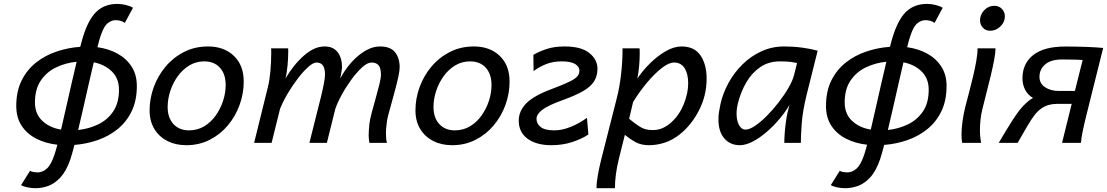

<svg xmlns="http://www.w3.org/2000/svg" viewBox="-20 -738 5720 992"><path d="M667 -697.8 625 -619.6Q614.3 -627.9 601.3 -630.9Q588.4 -633.8 577.1 -633.8Q556.6 -633.8 536.6 -618.2Q516.6 -602.5 500.5 -554.7Q493.2 -534.7 483.4 -494.1Q540.5 -486.3 586.7 -461.2Q632.8 -436 659.9 -394Q687 -352.1 687 -293.5Q687 -218.8 660.4 -163.6Q633.8 -108.4 588.1 -71.3Q542.5 -34.2 484.9 -14.2Q427.2 5.9 364.7 10.7Q358.4 34.7 353 54Q347.7 73.2 343.3 85.9Q321.8 147 292 179Q262.2 210.9 229 222.7Q195.8 234.4 163.6 234.4Q142.6 234.4 120.6 229.7Q98.6 225.1 88.9 218.3L135.3 144.5Q142.6 149.4 154.5 151.1Q166.5 152.8 173.8 152.8Q199.7 152.8 221.7 133.3Q243.7 113.8 261.2 62Q264.2 52.7 268.1 39.6Q272 26.4 276.4 9.8Q215.3 2.9 167.2 -21.7Q119.1 -46.4 91.6 -88.6Q64 -130.9 64 -190.4Q64 -266.1 91.6 -321.8Q119.1 -377.4 166 -414.6Q212.9 -451.7 272.2 -471.7Q331.5 -491.7 394.5 -496.1Q406.7 -543 415 -566.9Q444.3 -649.9 485.1 -683.8Q525.9 -717.8 585.9 -717.8Q607.4 -717.8 629.2 -712.6Q650.9 -707.5 667 -697.8ZM160.6 -208.5Q160.6 -149.4 198.5 -113.8Q236.3 -78.1 295.4 -68.4Q307.6 -120.6 321.3 -181.4Q335 -242.2 349.1 -303.7Q363.3 -365.2 376 -418.9Q319.8 -413.6 270.5 -390.1Q221.2 -366.7 190.9 -322Q160.6 -277.3 160.6 -208.5ZM594.7 -274.4Q594.7 -333 557.9 -368.9Q521 -404.8 464.4 -416Q452.1 -363.8 438.2 -303.2Q424.3 -242.7 410.6 -181.6Q397 -120.6 383.8 -66.4Q439.5 -72.3 487.5 -95.5Q535.6 -118.7 565.2 -162.6Q594.7 -206.5 594.7 -274.4Z M752.9 -168Q752.9 -229 774.4 -287.8Q795.9 -346.7 835.7 -394Q875.5 -441.4 931.2 -469.7Q986.8 -498 1055.2 -498Q1137.2 -498 1188.2 -449.5Q1239.3 -400.9 1239.3 -316.4Q1239.3 -255.4 1218.3 -196.8Q1197.3 -138.2 1158 -91.1Q1118.7 -43.9 1064 -15.9Q1009.3 12.2 942.4 12.2Q887.7 12.2 845 -9.5Q802.2 -31.2 777.6 -71.5Q752.9 -111.8 752.9 -168ZM1035.6 -420.9Q992.7 -420.9 957.8 -399.7Q922.9 -378.4 897.9 -343.5Q873 -308.6 859.6 -267.1Q846.2 -225.6 846.2 -185.5Q846.2 -129.4 876.2 -96.9Q906.2 -64.5 956.5 -64.5Q1000 -64.5 1034.9 -85.4Q1069.8 -106.4 1094.5 -141.1Q1119.1 -175.8 1132.6 -217Q1146 -258.3 1146 -298.3Q1146 -355.5 1116.2 -388.2Q1086.4 -420.9 1035.6 -420.9Z M1979 0H1888.7Q1887.2 -7.8 1886 -17.3Q1884.8 -26.9 1884.8 -37.6Q1884.8 -64 1888.7 -99.1Q1891.1 -120.6 1900.6 -156Q1910.2 -191.4 1921.1 -230.5Q1932.1 -269.5 1940.2 -302.5Q1948.2 -335.4 1948.2 -351.6Q1948.2 -385.7 1936.3 -400.4Q1924.3 -415 1899.4 -415Q1878.4 -415 1850.8 -389.9Q1823.2 -364.7 1795.4 -326.7Q1767.6 -288.6 1745.4 -247.8Q1723.1 -207 1712.4 -175.3L1668.9 0H1578.6L1638.2 -237.3Q1647 -272.9 1653.1 -304.7Q1659.2 -336.4 1659.2 -351.6Q1659.2 -385.7 1647.9 -400.4Q1636.7 -415 1615.2 -415Q1598.6 -415 1573.5 -392.8Q1548.3 -370.6 1520.3 -334.5Q1492.2 -298.3 1467.3 -256.3Q1442.4 -214.4 1426.8 -175.3L1383.3 0H1293L1364.7 -290.5Q1372.6 -321.8 1377 -369.6Q1381.3 -417.5 1381.3 -461.4Q1381.3 -468.3 1381.3 -475.1Q1381.3 -481.9 1380.9 -488.3H1468.8Q1469.2 -484.4 1469.2 -479.5Q1469.2 -474.6 1469.2 -469.2Q1469.2 -439.5 1465.6 -399.2Q1461.9 -358.9 1454.6 -332Q1497.6 -404.8 1551 -451.4Q1604.5 -498 1656.7 -498Q1701.7 -498 1724.4 -468.5Q1747.1 -439 1747.1 -390.6Q1747.1 -382.8 1743.2 -361.8Q1739.3 -340.8 1737.8 -332Q1761.7 -377.9 1795.4 -415.5Q1829.1 -453.1 1867.2 -475.6Q1905.3 -498 1942.4 -498Q1997.1 -498 2021 -468.3Q2044.9 -438.5 2044.9 -390.6Q2044.9 -374.5 2039.1 -346.2Q2033.2 -317.9 2024.2 -283.7Q2015.1 -249.5 2005.9 -216.1Q1996.6 -182.6 1989.3 -156Q1981.9 -129.4 1980 -116.2Q1977.5 -98.1 1975.8 -81.5Q1974.1 -64.9 1974.1 -49.8Q1974.1 -36.1 1975.1 -23.7Q1976.1 -11.2 1979 0Z M2126.5 -168Q2126.5 -229 2147.9 -287.8Q2169.4 -346.7 2209.2 -394Q2249 -441.4 2304.7 -469.7Q2360.4 -498 2428.7 -498Q2510.7 -498 2561.8 -449.5Q2612.8 -400.9 2612.8 -316.4Q2612.8 -255.4 2591.8 -196.8Q2570.8 -138.2 2531.5 -91.1Q2492.2 -43.9 2437.5 -15.9Q2382.8 12.2 2315.9 12.2Q2261.2 12.2 2218.5 -9.5Q2175.8 -31.2 2151.1 -71.5Q2126.5 -111.8 2126.5 -168ZM2409.2 -420.9Q2366.2 -420.9 2331.3 -399.7Q2296.4 -378.4 2271.5 -343.5Q2246.6 -308.6 2233.2 -267.1Q2219.7 -225.6 2219.7 -185.5Q2219.7 -129.4 2249.8 -96.9Q2279.8 -64.5 2330.1 -64.5Q2373.5 -64.5 2408.4 -85.4Q2443.4 -106.4 2468 -141.1Q2492.7 -175.8 2506.1 -217Q2519.5 -258.3 2519.5 -298.3Q2519.5 -355.5 2489.7 -388.2Q2460 -420.9 2409.2 -420.9Z M2736.8 -370.6 2735.8 -454.6Q2764.6 -471.7 2804.2 -484.9Q2843.8 -498 2897 -498Q2982.9 -498 3024.9 -464.1Q3066.9 -430.2 3066.9 -382.8Q3066.9 -346.2 3050 -318.6Q3033.2 -291 2993.9 -268.1Q2954.6 -245.1 2887.2 -220.7Q2812 -193.8 2782 -170.9Q2752 -147.9 2752 -124Q2752 -98.6 2773.7 -81.5Q2795.4 -64.5 2844.7 -64.5Q2883.8 -64.5 2928.2 -82.3Q2972.7 -100.1 3012.7 -129.4L3020 -43Q2985.8 -20.5 2936.8 -4.2Q2887.7 12.2 2828.1 12.2Q2752 12.2 2706.1 -21Q2660.2 -54.2 2660.2 -114.3Q2660.2 -165 2699.5 -204.6Q2738.8 -244.1 2831.1 -278.3Q2889.6 -300.3 2920.4 -315.2Q2951.2 -330.1 2962.4 -343Q2973.6 -356 2973.6 -372.6Q2973.6 -394 2951.2 -407.5Q2928.7 -420.9 2882.3 -420.9Q2836.9 -420.9 2801 -406.5Q2765.1 -392.1 2736.8 -370.6Z M3157.2 234.4H3062Q3062 204.1 3069.3 164.1Q3076.7 124 3086.4 85.4L3167 -231.9Q3181.2 -287.1 3188.7 -352.8Q3196.3 -418.5 3196.3 -474.1V-488.3H3284.2Q3285.2 -481.9 3285.2 -474.6Q3285.2 -467.3 3285.2 -459Q3285.2 -429.7 3282 -395.5Q3278.8 -361.3 3272.9 -332Q3299.3 -371.6 3337.6 -409.9Q3376 -448.2 3418.9 -473.1Q3461.9 -498 3501.5 -498Q3567.9 -498 3599.4 -451.4Q3630.9 -404.8 3630.9 -332Q3630.9 -243.7 3590.8 -166.5Q3550.8 -89.4 3489.3 -41.5Q3453.6 -13.7 3413.6 -0.7Q3373.5 12.2 3333 12.2Q3293.9 12.2 3265.6 -2.7Q3237.3 -17.6 3208.5 -41.5L3176.8 85.4Q3157.2 166 3157.2 234.4ZM3251 -210.9 3230.5 -124.5Q3258.3 -101.6 3277.1 -88.9Q3295.9 -76.2 3313 -71Q3330.1 -65.9 3352.5 -65.9Q3381.3 -65.9 3405.5 -77.1Q3429.7 -88.4 3450.2 -107.4Q3490.7 -145 3513.2 -200.9Q3535.6 -256.8 3535.6 -307.6Q3535.6 -356.4 3517.1 -385.7Q3498.5 -415 3462.4 -415Q3436 -415 3399.4 -386.7Q3362.8 -358.4 3323.7 -312Q3284.7 -265.6 3251 -210.9Z M4117.7 0H4032.2Q4032.2 -22 4034.4 -50.8Q4036.6 -79.6 4040.5 -108.2Q4044.4 -136.7 4049.3 -157.7L4059.1 -196.3Q4038.6 -160.6 4007.8 -124Q3977.1 -87.4 3941.2 -56.4Q3905.3 -25.4 3869.1 -6.6Q3833 12.2 3801.8 12.2Q3753.4 12.2 3722.7 -22.5Q3691.9 -57.1 3691.9 -122.1Q3691.9 -139.6 3694.8 -159.4Q3697.8 -179.2 3702.6 -201.2Q3715.3 -257.8 3744.6 -310.8Q3773.9 -363.8 3816.9 -406Q3859.9 -448.2 3914.3 -473.1Q3968.8 -498 4031.7 -498Q4079.1 -498 4124.5 -491.9Q4169.9 -485.8 4204.6 -476.1L4148.9 -253.4Q4126.5 -163.1 4122.1 -98.1Q4117.7 -33.2 4117.7 0ZM4083 -351.6 4098.1 -412.6Q4086.9 -415 4066.7 -418Q4046.4 -420.9 4009.8 -420.9Q3951.2 -420.9 3907.7 -391.1Q3864.3 -361.3 3835.9 -312.5Q3807.6 -263.7 3793 -206.1Q3785.6 -176.8 3785.6 -150.9Q3785.6 -115.2 3798.3 -91.8Q3811 -68.4 3832 -68.4Q3852.1 -68.4 3881.1 -87.9Q3910.2 -107.4 3942.1 -139.6Q3974.1 -171.9 4003.4 -209.7Q4032.7 -247.6 4054.2 -284.9Q4075.7 -322.3 4083 -351.6Z M4850.6 -697.8 4808.6 -619.6Q4797.9 -627.9 4784.9 -630.9Q4772 -633.8 4760.7 -633.8Q4740.2 -633.8 4720.2 -618.2Q4700.2 -602.5 4684.1 -554.7Q4676.8 -534.7 4667 -494.1Q4724.1 -486.3 4770.3 -461.2Q4816.4 -436 4843.5 -394Q4870.6 -352.1 4870.6 -293.5Q4870.6 -218.8 4844 -163.6Q4817.4 -108.4 4771.7 -71.3Q4726.1 -34.2 4668.5 -14.2Q4610.8 5.9 4548.3 10.7Q4542 34.7 4536.6 54Q4531.2 73.2 4526.9 85.9Q4505.4 147 4475.6 179Q4445.8 210.9 4412.6 222.7Q4379.4 234.4 4347.2 234.4Q4326.2 234.4 4304.2 229.7Q4282.2 225.1 4272.5 218.3L4318.8 144.5Q4326.2 149.4 4338.1 151.1Q4350.1 152.8 4357.4 152.8Q4383.3 152.8 4405.3 133.3Q4427.2 113.8 4444.8 62Q4447.8 52.7 4451.7 39.6Q4455.6 26.4 4460 9.8Q4398.9 2.9 4350.8 -21.7Q4302.7 -46.4 4275.1 -88.6Q4247.6 -130.9 4247.6 -190.4Q4247.6 -266.1 4275.1 -321.8Q4302.7 -377.4 4349.6 -414.6Q4396.5 -451.7 4455.8 -471.7Q4515.1 -491.7 4578.1 -496.1Q4590.3 -543 4598.6 -566.9Q4627.9 -649.9 4668.7 -683.8Q4709.5 -717.8 4769.5 -717.8Q4791 -717.8 4812.7 -712.6Q4834.5 -707.5 4850.6 -697.8ZM4344.2 -208.5Q4344.2 -149.4 4382.1 -113.8Q4419.9 -78.1 4479 -68.4Q4491.2 -120.6 4504.9 -181.4Q4518.6 -242.2 4532.7 -303.7Q4546.9 -365.2 4559.6 -418.9Q4503.4 -413.6 4454.1 -390.1Q4404.8 -366.7 4374.5 -322Q4344.2 -277.3 4344.2 -208.5ZM4778.3 -274.4Q4778.3 -333 4741.5 -368.9Q4704.6 -404.8 4647.9 -416Q4635.7 -363.8 4621.8 -303.2Q4607.9 -242.7 4594.2 -181.6Q4580.6 -120.6 4567.4 -66.4Q4623 -72.3 4671.1 -95.5Q4719.2 -118.7 4748.8 -162.6Q4778.3 -206.5 4778.3 -274.4Z M5043.5 -633.3Q5043.5 -662.1 5064.9 -685.1Q5086.4 -708 5117.7 -708Q5141.6 -708 5156.7 -691.9Q5171.9 -675.8 5171.9 -653.3Q5171.9 -624.5 5149.2 -601.8Q5126.5 -579.1 5095.2 -579.1Q5072.3 -579.1 5057.9 -595.2Q5043.5 -611.3 5043.5 -633.3ZM5030.8 -488.3H5123.5Q5123.5 -466.8 5116.7 -429.9Q5109.9 -393.1 5099.4 -348.9Q5088.9 -304.7 5077.6 -261.7L5055.7 -174.3Q5049.3 -148.9 5046.1 -120.8Q5043 -92.8 5043 -66.4Q5043 -47.9 5044.7 -30.8Q5046.4 -13.7 5048.8 0H4951.2Q4947.8 -16.6 4947.8 -42.5Q4947.8 -73.7 4953.1 -112.5Q4958.5 -151.4 4968.3 -189.5L4987.3 -262.2Q4997.1 -299.3 5007.1 -341.1Q5017.1 -382.8 5023.9 -421.6Q5030.8 -460.4 5030.8 -488.3Z M5517.1 -201.2H5439Q5394.5 -201.2 5361.3 -178.2Q5341.3 -164.6 5324.7 -142.8Q5308.1 -121.1 5288.1 -86.9Q5268.1 -52.7 5237.8 0H5140.1Q5183.1 -73.2 5213.6 -120.4Q5244.1 -167.5 5268.6 -192.9Q5277.3 -202.1 5292 -214.6Q5306.6 -227.1 5317.4 -231.9Q5291.5 -246.1 5277.1 -273.2Q5262.7 -300.3 5262.7 -333Q5262.7 -410.2 5318.6 -453.9Q5374.5 -497.6 5483.9 -497.6Q5540 -497.6 5593.5 -495.6Q5647 -493.7 5679.7 -490.2L5593.8 -146Q5581.5 -96.7 5573.7 -58.3Q5565.9 -20 5564.9 0H5467.3ZM5450.7 -268.1H5533.7L5573.7 -428.2Q5562.5 -429.2 5541.7 -429.7Q5521 -430.2 5500 -430.4Q5479 -430.7 5466.8 -430.7Q5410.2 -430.7 5380.4 -405.5Q5350.6 -380.4 5350.6 -340.8Q5350.6 -306.6 5379.4 -287.4Q5408.2 -268.1 5450.7 -268.1Z"/></svg>

Font: Andika
Style: Italic
Weight: 400
Italic angle: -14°
Designer: Victor Gaultney, Annie Olsen, Julie Remington, Don Collingsworth, Eric Hays, Becca Hirsbrunner
Foundry: SIL International
Version: Version 6.101